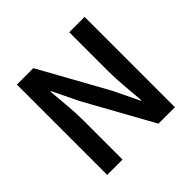

<svg xmlns="http://www.w3.org/2000/svg" viewBox="-163 -818 983 983"><g transform="rotate(-45 328.0 -327.0)"><path d="M83 0V-654H202L406 -286L473 -147H477Q473 -198 467.5 -256.5Q462 -315 462 -370V-654H573V0H454L250 -368L183 -507H179Q183 -455 188.5 -398Q194 -341 194 -286V0Z"/></g></svg>

Font: Giro Sans Semibold
Style: Regular
Weight: 600
Designer: Paul D. Hunt
Foundry: Adobe Systems Incorporated
Version: Version 1.000;PS 1.0;hotconv 1.0.88;makeotf.lib2.5.647800